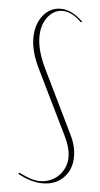

<svg xmlns="http://www.w3.org/2000/svg" viewBox="-52 -738 404 778"><g transform="rotate(5 150.0 -349.5)"><path d="M247 -108Q247 -147 223 -195L94 -459Q63 -524 63 -577Q63 -633 91.5 -669Q120 -705 164 -705Q208 -705 254 -661L250 -657Q209 -697 172 -697Q136 -697 111.5 -665Q87 -633 87 -585Q87 -529 121 -459L247 -200Q269 -156 269 -113Q269 -60 236.5 -27Q204 6 152 6Q103 6 50 -24L53 -29Q82 -15 101.5 -8.5Q121 -2 140 -2Q163 -2 182.5 -10.5Q202 -19 216 -33Q230 -47 238.5 -66.5Q247 -86 247 -108Z"/></g></svg>

Font: Moniqa Thin Display
Style: Regular
Weight: 100
Designer: Rajesh Rajput
Foundry: Rajesh Rajput
Version: Version 1.000